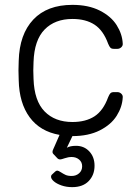

<svg xmlns="http://www.w3.org/2000/svg" viewBox="-20 -550 576 790"><path d="M278 -48Q333 -48 369 -71.5Q405 -95 425 -150Q430 -162 434.5 -166.5Q439 -171 449 -171H463Q472 -171 479 -164.5Q486 -158 485 -149Q483 -110 460 -73.5Q437 -37 390.5 -13.5Q344 10 278 10L255 58Q268 50 293 50Q326 50 347.5 73Q369 96 369 132Q369 170 345 195Q321 220 277 220Q253 220 233 213Q213 206 201.5 196Q190 186 190 177Q190 172 193 169L207 156Q211 152 216 152Q220 152 230 158.5Q240 165 249.5 169.5Q259 174 275 174Q293 174 305.5 163Q318 152 318 134Q318 117 305.5 106.5Q293 96 275 96Q261 96 246.5 101Q232 106 228 106Q220 106 215 100L199 83Q196 80 196 75Q196 70 199.5 63Q203 56 204 53L225 5Q145 -9 102 -67.5Q59 -126 57 -220L56 -260L57 -300Q60 -409 117 -469.5Q174 -530 278 -530Q344 -530 390.5 -506.5Q437 -483 460 -446.5Q483 -410 485 -371Q486 -362 479 -355.5Q472 -349 463 -349H449Q439 -349 434.5 -353.5Q430 -358 425 -370Q405 -425 369 -448.5Q333 -472 278 -472Q206 -472 163.5 -428.5Q121 -385 118 -295L117 -260L118 -225Q121 -135 163.5 -91.5Q206 -48 278 -48Z"/></svg>

Font: Rubik
Style: Regular
Weight: 300
Designer: Hubert & Fischer
Foundry: Hubert & Fischer
Version: Version 1.100